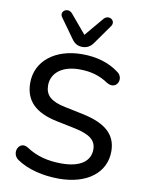

<svg xmlns="http://www.w3.org/2000/svg" viewBox="-101 -1017 825 1096"><g transform="rotate(10 311.0 -469.0)"><path d="M319 -755C344 -755 365 -765 381 -788L461 -901C484 -935 437 -965 410 -933L319 -825L228 -933C201 -965 153 -934 177 -901L258 -788C274 -765 294 -755 319 -755ZM317 9C482 9 586 -73 586 -196C586 -294 522 -350 388 -378L282 -400C198 -417 165 -449 165 -505C165 -578 227 -626 326 -626C390 -626 443 -612 495 -577C552 -543 586 -617 541 -649C483 -693 410 -714 327 -714C171 -714 62 -629 62 -502C62 -399 123 -338 250 -312L357 -290C447 -271 483 -242 483 -189C483 -124 430 -79 317 -79C238 -79 172 -96 113 -135C60 -169 23 -89 74 -55C136 -13 225 9 317 9Z"/></g></svg>

Font: Nunito SemiBold
Style: Regular
Weight: 600
Designer: Vernon Adams
Foundry: Vernon Adams
Version: Version 3.602